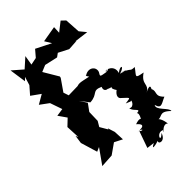

<svg xmlns="http://www.w3.org/2000/svg" viewBox="-265 -838 1117 1117"><g transform="rotate(-45 293.0 -279.5)"><path d="M414 -114C430 -127 408 -72 380 -92C382 -61 434 -43 391 -40C404 -31 382 6 364 33C404 -5 380 -12 342 2C364 20 384 47 311 40C356 40 351 64 327 44L291 146L338 152C288 177 343 167 363 159C348 178 395 194 411 142C361 191 388 112 433 139C401 171 451 102 476 130C472 95 458 64 441 69C481 90 482 34 542 93C548 69 478 27 498 -1C511 47 533 21 572 5C529 -36 567 -48 550 -79C572 -117 514 -84 514 -84C566 -112 522 -137 586 -180C520 -192 539 -192 572 -239C527 -241 563 -246 488 -274C555 -253 517 -261 484 -272C537 -287 523 -312 482 -280C499 -332 439 -353 438 -336C422 -351 480 -339 434 -335C387 -343 389 -341 404 -366C417 -402 375 -433 334 -402C350 -396 321 -421 345 -387C277 -401 276 -405 241 -388L271 -396L184 -394L173 -427L223 -499L225 -508L171 -599L212 -616L292 -598L314 -614L376 -582L439 -586L433 -589L520 -578L488 -617L482 -712L458 -735L402 -691L404 -735L305 -718L330 -677L237 -724L202 -683L157 -674L167 -734L109 -682L47 -736L62 -632L80 -650L64 -598L23 -551L79 -511L22 -478L75 -439L101 -364L53 -357L88 -307L48 -269L52 -183L45 -199L38 -148L69 -45L96 -57L31 35L113 30L177 -15L226 10L223 -54L209 -98L207 -90L179 -138L198 -170L200 -241L232 -285L203 -329L244 -276C312 -280 295 -320 354 -294C342 -266 364 -255 386 -262C382 -271 341 -261 408 -249C365 -265 418 -197 404 -220C373 -198 375 -176 389 -167C438 -123 423 -134 385 -126Z"/></g></svg>

Font: Asimov Aggro
Style: Condensed
Weight: 500
Designer: Google
Version: Version 2.000980; 2014